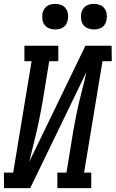

<svg xmlns="http://www.w3.org/2000/svg" viewBox="-44 -971 597 991"><path d="M-23 0 -24 -80H24L119 -655H82V-735H257V-655H210L175 -441Q168 -403 160.5 -364.5Q153 -326 144 -288Q135 -250 125.5 -212Q116 -174 107 -136L397 -735H532L533 -655H485L390 -80H427V0H252V-80H299L334 -294Q341 -332 348.5 -370.5Q356 -409 365 -447Q374 -485 384 -523Q394 -561 402 -599L112 0ZM441 -819Q425 -819 410.5 -824.5Q396 -830 386.5 -842Q377 -854 375 -869.5Q373 -885 375 -901Q377 -912 383 -922.5Q389 -933 398.5 -939.5Q408 -946 419 -948.5Q430 -951 441 -951Q457 -951 471.5 -945.5Q486 -940 495 -928Q504 -916 506.5 -900.5Q509 -885 506 -869Q504 -858 498.5 -847.5Q493 -837 483.5 -830.5Q474 -824 463 -821.5Q452 -819 441 -819ZM241 -819Q225 -819 210.5 -824.5Q196 -830 186.5 -842Q177 -854 175 -869.5Q173 -885 175 -901Q177 -912 183 -922.5Q189 -933 198.5 -939.5Q208 -946 219 -948.5Q230 -951 241 -951Q257 -951 271.5 -945.5Q286 -940 295 -928Q304 -916 306.5 -900.5Q309 -885 306 -869Q304 -858 298.5 -847.5Q293 -837 283.5 -830.5Q274 -824 263 -821.5Q252 -819 241 -819Z"/></svg>

Font: Iosevka Curly Slab Medium
Style: Italic
Weight: 500
Italic angle: -9°
Monospace: yes
Designer: Belleve Invis
Foundry: Belleve Invis
Version: Version 22.1.2; ttfautohint (v1.8.4)